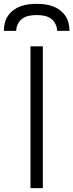

<svg xmlns="http://www.w3.org/2000/svg" viewBox="-40 -975 380 995"><path d="M118 0V-735H182V0ZM-20 -815Q-20 -836 -15 -856.5Q-10 -877 2 -894Q14 -911 31 -923.5Q48 -936 68 -943Q88 -950 108.5 -952.5Q129 -955 150 -955Q171 -955 191.5 -952.5Q212 -950 232 -943Q252 -936 269 -923.5Q286 -911 298 -894Q310 -877 315 -856.5Q320 -836 320 -815H256Q256 -834 247 -851.5Q238 -869 222.5 -879.5Q207 -890 188 -893.5Q169 -897 150 -897Q131 -897 112 -893.5Q93 -890 77.5 -879.5Q62 -869 53 -851.5Q44 -834 44 -815Z"/></svg>

Font: Iosevka Aile Light
Style: Regular
Weight: 300
Designer: Belleve Invis
Foundry: Belleve Invis
Version: Version 27.3.5; ttfautohint (v1.8.4)